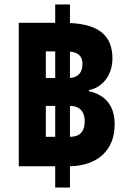

<svg xmlns="http://www.w3.org/2000/svg" viewBox="-20 -780 593 859"><path d="M64 -36H227V59H293V-36C417 -39 493 -108 493 -223C493 -310 449 -356 378 -372V-377C441 -389 483 -446 483 -519C483 -617 426 -671 293 -677V-760H227V-678H64ZM185 -431V-550H227V-431ZM349 -494C349 -458 332 -434 293 -431V-549C331 -546 349 -527 349 -494ZM185 -168V-306H227V-168ZM359 -238C359 -195 341 -168 293 -168V-306C341 -306 359 -276 359 -238Z"/></svg>

Font: Noto Sans Thai SemCond Blk
Style: Regular
Weight: 900
Width: 4
Designer: Monotype Design Team
Foundry: Monotype Imaging Inc.
Version: Version 2.002